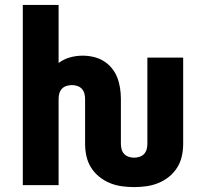

<svg xmlns="http://www.w3.org/2000/svg" viewBox="-20 -755 840 783"><path d="M527 8Q502 8 476.5 4.5Q451 1 428 -8.5Q405 -18 385 -34Q365 -50 351.5 -71.5Q338 -93 332.5 -118Q327 -143 327 -168V-352Q327 -363 324 -374Q321 -385 313.5 -393Q306 -401 295 -404.5Q284 -408 273 -408Q262 -408 251 -404.5Q240 -401 232.5 -393Q225 -385 222 -374Q219 -363 219 -352V0H73V-735H219V-498Q240 -514 265.5 -521Q291 -528 317 -528Q339 -528 361 -523Q383 -518 402 -506.5Q421 -495 435.5 -477.5Q450 -460 458 -439.5Q466 -419 469.5 -396.5Q473 -374 473 -352V-168Q473 -157 476 -146Q479 -135 486.5 -127Q494 -119 505 -115.5Q516 -112 527 -112Q538 -112 549 -115.5Q560 -119 567.5 -127Q575 -135 578 -146Q581 -157 581 -168V-520H727V-168Q727 -143 721.5 -118Q716 -93 702.5 -71.5Q689 -50 669 -34Q649 -18 625.5 -8.5Q602 1 577 4.5Q552 8 527 8Z"/></svg>

Font: Iosevka Aile Heavy
Style: Regular
Weight: 900
Designer: Belleve Invis
Foundry: Belleve Invis
Version: Version 31.1.0; ttfautohint (v1.8.4)